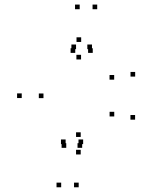

<svg xmlns="http://www.w3.org/2000/svg" viewBox="-20 -740 660 826"><path d="M243.2 65.7V45.7H223.2V65.7ZM318.5 65.7V45.7H298.5V65.7ZM337.7 -120V-140H317.7V-120ZM262.3 -120V-140H242.3V-120ZM327.2 -150.8V-170.8H307.2V-150.8ZM167 -317.8V-337.8H147V-317.8ZM328.7 -484.2V-504.2H308.7V-484.2ZM471.2 -397.3V-417.3H451.2V-397.3ZM561.5 -410.5V-430.5H541.5V-410.5ZM329.2 -559.5V-579.5H309.2V-559.5ZM73.5 -318.2V-338.2H53.5V-318.2ZM327.2 -75.5V-95.5H307.2V-75.5ZM561.2 -225.2V-245.2H541.2V-225.2ZM471.5 -239V-259H451.5V-239ZM398.2 -700.3V-720.3H378.2V-700.3ZM322.8 -700.3V-720.3H302.8V-700.3ZM303.7 -512.5V-532.5H283.7V-512.5ZM379 -512.5V-532.5H359V-512.5ZM375.7 -528.5V-548.5H355.7V-528.5ZM307.2 -528.5V-548.5H287.2V-528.5ZM265 -104V-124H245V-104ZM333.5 -104V-124H313.5V-104Z"/></svg>

Font: Monaspace Krypton Dots Var
Style: Regular
Weight: 400
Designer: Riley Cran and the Lettermatic Team
Version: Version 1.100 (Monaspace Krypton Dots)